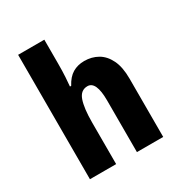

<svg xmlns="http://www.w3.org/2000/svg" viewBox="-173 -867 936 992"><g transform="rotate(-30 294.5 -371.0)"><path d="M233.4 -742.2V-599.6Q233.4 -553.2 231.2 -519.5Q229 -485.8 227.1 -466.3H234.4Q256.3 -507.8 286.6 -525.9Q316.9 -543.9 356.4 -543.9Q400.4 -543.9 436 -523.7Q471.7 -503.4 492.9 -460.2Q514.2 -417 514.2 -348.1V0H357.4V-308.6Q357.4 -422.9 305.7 -422.9Q264.6 -422.9 249 -377.7Q233.4 -332.5 233.4 -248.5V0H77.1V-742.2Z"/></g></svg>

Font: Lunasima
Style: Bold
Weight: 700
Designer: The DocRepair Project, Monotype Design Team
Foundry: Google
Version: Version 2.009